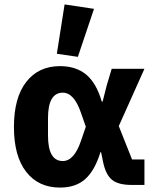

<svg xmlns="http://www.w3.org/2000/svg" viewBox="-20 -836 707 868"><path d="M405 -796 332 -579 237 -593 272 -816ZM633 -115V0H574Q515 0 486.5 -23Q458 -46 446 -104L437 -148H434Q409 -66 366 -27Q323 12 251 12Q154 12 98.5 -59Q43 -130 43 -262Q43 -394 98.5 -465.5Q154 -537 251 -537Q324 -537 370 -498.5Q416 -460 440 -377H444L462 -448L485 -525H633L517 -266L577 -115ZM264 -108Q315 -108 346 -199L368 -263L346 -326Q315 -417 264 -417Q197 -417 197 -302V-223Q197 -108 264 -108Z"/></svg>

Font: Aneliza
Style: Bold
Weight: 700
Designer: Mike Abbink, Paul van der Laan, Pieter van Rosmalen
Foundry: Bold Monday
Version: Version 3.0